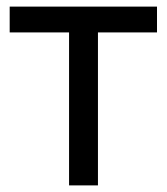

<svg xmlns="http://www.w3.org/2000/svg" viewBox="-20 -561 504 581"><path d="M189 0V-462.9H9.3V-541H455.1V-462.9H276.4V0Z"/></svg>

Font: Inter 17pt
Style: Regular
Weight: 400
Version: Version 4.001;git-66647c0bb